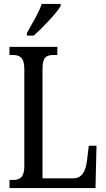

<svg xmlns="http://www.w3.org/2000/svg" viewBox="-20 -951 538 971"><path d="M116 -784V-771H151C199 -814 267 -886 287 -921V-931H191C176 -886 144 -835 116 -784ZM28 0H463L468 -214H429L420 -139C413 -84 395 -49 349 -49H195V-606C195 -662 215 -673 253 -673H270V-714H28V-673H44C78 -673 103 -662 103 -603V-110C103 -52 78 -41 47 -41H28Z"/></svg>

Font: Noto Serif Devanagari ExtraCondensed
Style: Regular
Weight: 400
Width: 2
Designer: Universal Thirst, Indian Type Foundry and the Monotype Design Team
Foundry: Monotype Imaging Inc.
Version: Version 2.004